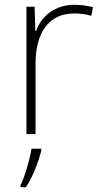

<svg xmlns="http://www.w3.org/2000/svg" viewBox="-20 -558 423 799"><path d="M290 -538C207 -538 152 -490 130 -429H127L124 -530H90V0H128V-295C128 -421 183 -502 288 -502C316 -502 337 -499 360 -492L367 -528C344 -534 319 -538 290 -538ZM152 68V61H111C105 104 81 183 65 214V221H88C118 175 140 116 152 68Z"/></svg>

Font: Noto Sans Sinhala ExtraLight
Style: Regular
Weight: 200
Designer: Jelle Bosma - Monotype Design Team
Foundry: Monotype Imaging Inc.
Version: Version 2.006